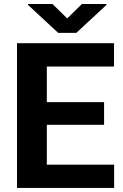

<svg xmlns="http://www.w3.org/2000/svg" viewBox="-20 -923 602 943"><path d="M540.5 -114.3V0H63.5V-710.9H540V-596.2H210V-421.4H491.2V-310.1H210V-114.3ZM237.8 -903.3 310.1 -832.5 382.3 -903.3H502.4V-898.4L355 -761.7H265.6L117.7 -898.9V-903.3Z"/></svg>

Font: Vazirmatn UI FD
Style: Bold
Weight: 700
Designer: Saber Rastikerdar
Foundry: Saber Rastikerdar
Version: Version 33.003